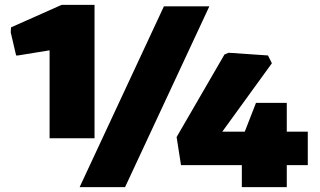

<svg xmlns="http://www.w3.org/2000/svg" viewBox="-20 -766 1310 786"><path d="M970 -90H721L703 -205L899 -543L916 -550L1077 -539L1093 -507L890 -227H982L1028 -345H1154V-227H1240V-90H1154V0H970ZM651 -740H837L492 0H306ZM183 -560 54 -539H46L24 -633L25 -654L232 -746H367V-200H183Z"/></svg>

Font: Encode Sans Normal
Style: Black
Weight: 900
Designer: Pablo Impallari, Andres Torresi
Foundry: Pablo Impallari, Andres Torresi
Version: Version 1.000; ttfautohint (v1.00) -l 8 -r 50 -G 200 -x 14 -